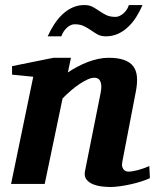

<svg xmlns="http://www.w3.org/2000/svg" viewBox="-20 -729 618 761"><path d="M574.2 -22.9Q561 -16.6 541.5 -10.3Q522 -3.9 500.2 1Q478.5 5.9 456.8 9Q435.1 12.2 418 12.2Q401.4 12.2 382.1 9.8Q362.8 7.3 346.9 0.5Q331.1 -6.3 322 -18.6Q313 -30.8 316.9 -50.8L377.9 -356Q381.8 -374 381.6 -386.5Q381.3 -398.9 377.7 -406.7Q374 -414.6 367.9 -417.7Q361.8 -420.9 354 -420.9Q342.3 -420.9 327.1 -414.1Q312 -407.2 295.2 -396Q278.3 -384.8 261 -369.9Q243.7 -355 228 -338.9L157.2 0H23.9L111.8 -424.8L27.8 -433.1V-466.8L191.9 -500H261.2L249 -441.9Q267.1 -454.1 287.4 -464.8Q307.6 -475.6 328.4 -483.4Q349.1 -491.2 369.9 -495.6Q390.6 -500 410.2 -500Q447.3 -500 471.4 -491.5Q495.6 -482.9 508.1 -466.3Q520.5 -449.7 522.7 -425.3Q524.9 -400.9 519 -369.1L464.8 -87.9Q462.4 -75.7 464.6 -68.1Q466.8 -60.5 470.9 -56.2Q475.1 -51.8 480 -50.3Q484.9 -48.8 488.8 -48.8Q504.4 -48.8 526.9 -54.9Q549.3 -61 571.8 -70.8ZM544.9 -709Q533.7 -683.1 519.3 -660.6Q504.9 -638.2 486.8 -621.3Q468.8 -604.5 447 -594.7Q425.3 -585 399.9 -585Q379.9 -585 366.7 -592.5Q353.5 -600.1 340.8 -608.9Q328.1 -617.7 313.2 -625.2Q298.3 -632.8 275.9 -632.8Q268.1 -632.8 260 -629.2Q252 -625.5 244.9 -618.9Q237.8 -612.3 232.2 -603.8Q226.6 -595.2 223.1 -585H168.9Q180.7 -610.8 195.3 -633.3Q210 -655.8 228 -672.6Q246.1 -689.5 267.6 -699.2Q289.1 -709 314 -709Q334 -709 347.4 -701.7Q360.8 -694.3 373.5 -685.5Q386.2 -676.8 400.9 -669.4Q415.5 -662.1 438 -662.1Q445.8 -662.1 453.9 -665.8Q461.9 -669.4 469.2 -675.8Q476.6 -682.1 482.2 -690.7Q487.8 -699.2 490.7 -709Z"/></svg>

Font: Charis SIL
Style: Bold Italic
Weight: 700
Italic angle: -11°
Foundry: SIL International
Version: Version 4.112